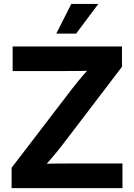

<svg xmlns="http://www.w3.org/2000/svg" viewBox="-20 -966 687 986"><path d="M39.6 0V-104.5L349.6 -509.3Q377.4 -545.4 408.7 -581.5Q439.9 -617.7 472.2 -653.3L486.8 -604Q439.5 -602.1 392.1 -601.6Q344.7 -601.1 297.4 -601.1H44.9V-727.5H606.4V-623L301.8 -223.6Q272.9 -186 240.7 -148.7Q208.5 -111.3 175.3 -73.7L160.6 -123.5Q209 -125.5 257.1 -126Q305.2 -126.5 353.5 -126.5H608.9V0ZM269 -793.5 346.2 -945.8H484.9L371.1 -793.5Z"/></svg>

Font: Inter 24pt
Style: Bold
Weight: 700
Designer: Rasmus Andersson
Foundry: rsms
Version: Version 4.001;git-66647c0bb